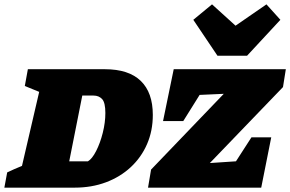

<svg xmlns="http://www.w3.org/2000/svg" viewBox="-51 -862 1333 882"><path d="M431 -544Q540 -544 595.5 -490.5Q651 -437 651 -334Q651 -261 624.5 -200Q598 -139 549.5 -94Q501 -49 435.5 -24.5Q370 0 292 0H-31L-18 -70Q-6 -76 13.5 -84.5Q33 -93 50 -100L129 -440L63 -467L77 -544ZM353 -121Q372 -132 390.5 -168Q409 -204 421 -251.5Q433 -299 433 -343Q433 -391 418 -407Q403 -423 379 -423H327L267 -121ZM1249 -462 913 -113 1033 -121 1104 -231H1195L1149 0H629L643 -83L977 -431L866 -426L791 -306H698L747 -544H1262ZM948 -606 837 -771 923 -842 1031 -744 1173 -842 1237 -771 1084 -606Z"/></svg>

Font: Piazzolla SC Black
Style: Italic
Weight: 900
Italic angle: -11.3°
Designer: Juan Pablo del Peral
Foundry: Huerta Tipografica
Version: Version 1.330